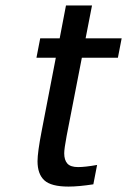

<svg xmlns="http://www.w3.org/2000/svg" viewBox="-20 -670 465 702"><path d="M223.6 -172.9Q214.8 -126 214.8 -109.4Q214.8 -85 226.3 -72Q237.8 -59.1 265.6 -59.1Q291 -59.1 335 -66.9L321.3 3.9Q267.6 12.2 230.5 12.2Q167 12.2 142.1 -10.7Q117.2 -33.7 117.2 -80.6Q117.2 -112.8 132.3 -190.9L184.1 -459H113.3L127 -529.8H198.2L221.2 -649.9H316.4L293 -529.8H424.8L411.1 -459H279.3Z"/></svg>

Font: Aurulent Sans
Style: Italic
Weight: 400
Italic angle: -11°
Version: Version 2007.05.04